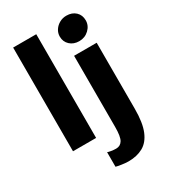

<svg xmlns="http://www.w3.org/2000/svg" viewBox="-251 -936 1148 1302"><g transform="rotate(-30 323.0 -285.5)"><path d="M67 0V-812H248V0ZM264 235V121Q270 124 290.8 127.5Q311.5 131 330 131Q363 131 380 103.2Q397 75.5 397 -1V-557H574V-40Q574 69 548 132Q522 195 474 221.5Q426 248 360 248Q335.5 248 305.5 243.2Q275.5 238.5 264 235ZM478 -625Q434.5 -625 406.2 -651.2Q378 -677.5 378 -718Q378 -745.5 393 -768.5Q408 -791.5 432.8 -805.2Q457.5 -819 487 -819Q531.5 -819 558.8 -793.2Q586 -767.5 586 -726Q586 -685 554.5 -655Q523 -625 478 -625Z"/></g></svg>

Font: Merriweather Sans Black
Style: Regular
Weight: 900
Designer: Eben Sorkin
Foundry: Eben Sorkin
Version: Version 1.008; ttfautohint (v1.7.19-72a1) -l 8 -r 50 -G 200 